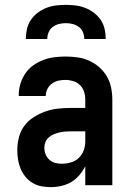

<svg xmlns="http://www.w3.org/2000/svg" viewBox="-20 -760 540 788"><path d="M188 8Q169 8 150 4.5Q131 1 114 -9Q97 -19 84.5 -34.5Q72 -50 64.5 -68Q57 -86 54 -105Q51 -124 51 -143Q51 -170 57.5 -196Q64 -222 79.5 -243Q95 -264 117.5 -278.5Q140 -293 165 -302Q190 -311 216.5 -314Q243 -317 269 -317H330V-351Q330 -368 325 -383.5Q320 -399 308.5 -410.5Q297 -422 281 -427Q265 -432 249 -432Q234 -432 220 -429Q206 -426 194 -417.5Q182 -409 175 -395.5Q168 -382 168 -368V-366H57V-371Q57 -394 64 -416.5Q71 -439 84 -458.5Q97 -478 116 -491.5Q135 -505 157 -513.5Q179 -522 202.5 -525Q226 -528 249 -528Q274 -528 298.5 -524.5Q323 -521 345.5 -511Q368 -501 387 -484.5Q406 -468 418.5 -446.5Q431 -425 436 -400.5Q441 -376 441 -351V0H330V-78Q320 -58 305.5 -41Q291 -24 272.5 -13Q254 -2 232 3Q210 8 188 8ZM234 -88Q253 -88 271.5 -93.5Q290 -99 303.5 -112Q317 -125 323.5 -143Q330 -161 330 -180V-221H269Q257 -221 245.5 -220Q234 -219 222.5 -216Q211 -213 200 -208.5Q189 -204 180 -196Q171 -188 166.5 -177Q162 -166 162 -154Q162 -140 167 -127Q172 -114 182.5 -104.5Q193 -95 206.5 -91.5Q220 -88 234 -88ZM86 -600Q86 -620 90.5 -640.5Q95 -661 106.5 -678Q118 -695 134.5 -707.5Q151 -720 170 -727.5Q189 -735 209.5 -737.5Q230 -740 250 -740Q270 -740 290.5 -737.5Q311 -735 330 -727.5Q349 -720 365.5 -707.5Q382 -695 393.5 -678Q405 -661 409.5 -640.5Q414 -620 414 -600H326Q326 -614 320.5 -627.5Q315 -641 303.5 -649.5Q292 -658 278 -661.5Q264 -665 250 -665Q236 -665 222 -661.5Q208 -658 196.5 -649.5Q185 -641 179.5 -627.5Q174 -614 174 -600Z"/></svg>

Font: Iosevka Term
Style: Bold
Weight: 700
Monospace: yes
Designer: Belleve Invis
Foundry: Belleve Invis
Version: Version 30.0.1